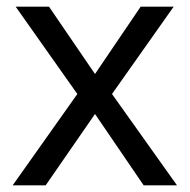

<svg xmlns="http://www.w3.org/2000/svg" viewBox="-20 -556 569 576"><path d="M212 -274 27 -536H127L265 -334L402 -536H501L316 -274L511 0H411L265 -214L117 0H18Z"/></svg>

Font: utelugu15
Style: Book
Weight: 400
Designer: Jelle Bosma - Monotype Design Team
Foundry: Monotype Imaging Inc.
Version: Version 2.003